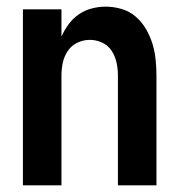

<svg xmlns="http://www.w3.org/2000/svg" viewBox="-20 -558 540 578"><path d="M49 0H165V-330Q165 -350 169 -369Q173 -388 184 -404.5Q195 -421 213 -429.5Q231 -438 250 -438Q270 -438 288 -429.5Q306 -421 316.5 -404.5Q327 -388 331 -369Q335 -350 335 -330V0H451V-330Q451 -354 448.5 -378.5Q446 -403 439 -426Q432 -449 419.5 -470.5Q407 -492 388.5 -508Q370 -524 346 -531Q322 -538 298 -538Q277 -538 256 -532.5Q235 -527 217.5 -515Q200 -503 187 -485.5Q174 -468 165 -448V-530H49Z"/></svg>

Font: Iosevka SS09
Style: Bold
Weight: 700
Monospace: yes
Designer: Belleve Invis
Foundry: Belleve Invis
Version: Version 5.2.1; ttfautohint (v1.8.3)